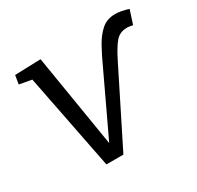

<svg xmlns="http://www.w3.org/2000/svg" viewBox="-122 -679 845 822"><g transform="rotate(-30 301.0 -267.5)"><path d="M602 -525 580 -457Q572 -459 564.5 -460Q557 -461 552 -461Q516 -461 495 -436.5Q474 -412 449 -362L267 2H183L90 -471L29 -482L36 -525L164 -529L239 -71L376 -361Q399 -412 421 -451.5Q443 -491 470 -514Q497 -537 537 -537Q564 -537 602 -525Z"/></g></svg>

Font: Bitter
Style: Italic
Weight: 400
Italic angle: -9°
Designer: Sol Matas, and Bitter project Authors
Foundry: Sol Matas
Version: Version 2.001